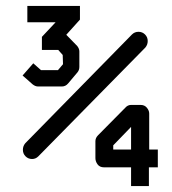

<svg xmlns="http://www.w3.org/2000/svg" viewBox="-20 -676 580 646"><path d="M511 -173V-113H481V-50H421V-113H330Q315.5 -113 308.2 -123Q301 -133 301 -144V-172V-201Q301 -212 310 -221L401 -313Q409.5 -323 421 -323H453Q466.5 -323 474.2 -313.5Q482 -304 482 -294V-173ZM421 -173V-249L361 -187V-173ZM424 -560Q433 -569 446 -569Q459 -569 468 -560Q477 -551 477 -538Q477 -525.5 469 -516L109 -150Q100 -141 88 -141Q75 -141 66 -150Q57 -159 57 -172Q57 -184.5 65 -194ZM72 -601V-656H249V-610L203 -559L240 -521Q247 -512 247 -503V-451Q247 -440.5 241 -433L209 -395Q200.5 -385 188 -385H108Q99 -385 90 -392L56 -422L92 -463L118 -440H175L192 -460L191 -491L176 -508H121V-552L167 -601Z"/></svg>

Font: IBM 3270
Style: Regular
Weight: 400
Monospace: yes
Version: Version 2.3.1